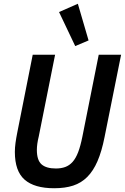

<svg xmlns="http://www.w3.org/2000/svg" viewBox="-20 -989 664 1021"><path d="M273 -698 186 -263Q181 -243 178.5 -225Q176 -207 176 -192Q176 -137 201 -115Q226 -93 277 -93Q305 -93 327 -101Q349 -109 366 -128Q383 -147 395.5 -179.5Q408 -212 418 -262L505 -698H624L536 -260Q521 -184 498.5 -132Q476 -80 444 -48Q412 -16 369 -2Q326 12 268 12Q163 12 111 -33.5Q59 -79 59 -181Q59 -204 62.5 -229.5Q66 -255 72 -285L154 -698ZM294 -925 394 -969 451 -774 380 -744Z"/></svg>

Font: IBM Plex Sans Cond SmBld
Style: Italic
Weight: 600
Width: 3
Italic angle: -11°
Designer: Mike Abbink, Paul van der Laan, Pieter van Rosmalen
Foundry: Bold Monday
Version: Version 1.3